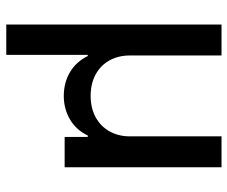

<svg xmlns="http://www.w3.org/2000/svg" viewBox="-80 -490 768 649"><g transform="rotate(90 304.5 -166.0)"><path d="M63.5 -530.3H168V-220.7Q168 -181.6 184.8 -151.4Q201.7 -121.1 232.7 -104.5Q263.7 -87.9 304.7 -87.9Q345.2 -87.9 376.2 -104.5Q407.2 -121.1 424.3 -151.4Q441.4 -181.6 441.4 -220.7V-530.3H545.9V0H443.4V-78.1H438.5Q419.9 -39.1 384.3 -18.1Q348.6 2.9 304.7 2.9Q260.3 2.9 224.9 -17.8Q189.5 -38.6 169.9 -78.1H166V197.3H63.5Z"/></g></svg>

Font: Pretendard Medium
Style: Regular
Weight: 500
Designer: Base glyphs from Inter by Rasmus Andersson; Hangeul glyphs from Noto Sans CJK(Source Han Sans) by Jang Soo-young and Kan
Foundry: Kil Hyung-jin
Version: Version 1.309